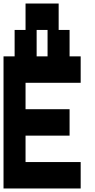

<svg xmlns="http://www.w3.org/2000/svg" viewBox="-20 -1050 540 1090"><path d="M0 20V-730H63V-880H125V-1030H313V-880H375V-730H438V-580H125V-430H375V-280H125V-130H438V20ZM188 -730H250V-880H188Z"/></svg>

Font: 2P VHS
Style: Regular
Weight: 400
Designer: CodeMan38
Foundry: CodeMan38
Version: Version 3.000